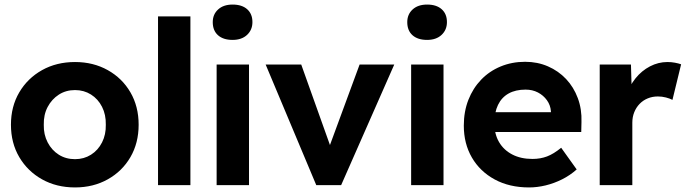

<svg xmlns="http://www.w3.org/2000/svg" viewBox="-20 -812 3015 842"><path d="M28 -265Q28 -345 64.5 -407Q101 -469 164.5 -504.5Q228 -540 309 -540Q389 -540 452.5 -504.5Q516 -469 552 -407Q588 -345 588 -265Q588 -185 552 -123Q516 -61 452.5 -25.5Q389 10 309 10Q228 10 164.5 -25.5Q101 -61 64.5 -123Q28 -185 28 -265ZM444 -265Q445 -309 427.5 -343.5Q410 -378 379 -397.5Q348 -417 309 -417Q269 -417 238 -397Q207 -377 189 -343Q171 -309 172 -265Q171 -222 189 -187.5Q207 -153 238 -133.5Q269 -114 309 -114Q348 -114 379 -133.5Q410 -153 427.5 -187.5Q445 -222 444 -265Z M673 0V-740H815V0Z M930 0V-529H1072V0ZM913 -715Q913 -749 936.5 -770.5Q960 -792 1000 -792Q1041 -792 1064 -771.5Q1087 -751 1087 -715Q1087 -681 1063.5 -659Q1040 -637 1000 -637Q959 -637 936 -657.5Q913 -678 913 -715Z M1367 0 1145 -529H1301L1427 -176L1557 -529H1709L1476 0Z M1783 0V-529H1925V0ZM1766 -715Q1766 -749 1789.5 -770.5Q1813 -792 1853 -792Q1894 -792 1917 -771.5Q1940 -751 1940 -715Q1940 -681 1916.5 -659Q1893 -637 1853 -637Q1812 -637 1789 -657.5Q1766 -678 1766 -715Z M2014 -261Q2014 -323 2034 -374Q2054 -425 2090 -462.5Q2126 -500 2175.5 -520.5Q2225 -541 2283 -541Q2337 -541 2383 -521Q2429 -501 2462.5 -465.5Q2496 -430 2514 -381.5Q2532 -333 2530 -277L2529 -233H2104L2081 -320H2412L2396 -302V-324Q2394 -351 2378.5 -372.5Q2363 -394 2339 -406.5Q2315 -419 2285 -419Q2241 -419 2210.5 -402Q2180 -385 2164 -352Q2148 -319 2148 -272Q2148 -224 2168.5 -189Q2189 -154 2226.5 -134.5Q2264 -115 2315 -115Q2350 -115 2379 -126Q2408 -137 2441 -164L2509 -69Q2480 -43 2445 -25.5Q2410 -8 2373 1Q2336 10 2300 10Q2214 10 2149.5 -25Q2085 -60 2049.5 -121Q2014 -182 2014 -261Z M2610 0V-529H2747L2752 -359L2728 -394Q2740 -435 2767 -468.5Q2794 -502 2830.5 -521Q2867 -540 2907 -540Q2924 -540 2940 -537Q2956 -534 2967 -530L2929 -374Q2918 -380 2900.5 -384.5Q2883 -389 2865 -389Q2841 -389 2820.5 -380.5Q2800 -372 2785 -356.5Q2770 -341 2761.5 -320Q2753 -299 2753 -274V0Z"/></svg>

Font: Our Lexend SemiBold
Style: Regular
Weight: 600
Designer: Bonnie Shaver-Troup, Thomas Jockin
Foundry: Lexend
Version: Version 1.007